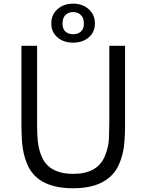

<svg xmlns="http://www.w3.org/2000/svg" viewBox="-20 -1006 790 1036"><path d="M95.7 -758.8H180.2V-339.8Q180.2 -259.8 187 -222.9Q193.8 -186 205.8 -158.9Q217.8 -131.8 239.3 -111.3Q286.1 -67.9 375 -67.9Q503.4 -67.9 543.9 -159.2Q565.9 -209.5 567.9 -259.8Q569.8 -310.1 569.8 -339.8V-758.8H654.8V-339.8Q654.8 -234.9 644 -187.5Q633.3 -140.1 615.7 -105.7Q598.1 -71.3 566.9 -45.9Q499.5 9.8 375 9.8Q192.4 9.8 133.8 -105.5Q102.1 -169.4 97.7 -258.8Q95.7 -300.3 95.7 -339.8ZM374.5 -775.9Q324.7 -775.9 292 -802.7Q256.8 -831.5 256.8 -879.4Q256.8 -928.2 292 -958Q325.2 -986.3 374.5 -986.3Q423.8 -986.3 457 -958Q492.2 -928.2 492.2 -879.4Q492.2 -831.5 457 -802.7Q424.3 -775.9 374.5 -775.9ZM374.5 -821.3Q399.4 -821.3 416 -835.2Q432.6 -849.1 432.6 -879.4Q432.6 -909.7 416 -925.3Q399.4 -940.9 374.5 -940.9Q349.6 -940.9 333.5 -925.3Q317.4 -909.7 317.4 -879.4Q317.4 -849.1 333.5 -835.2Q349.6 -821.3 374.5 -821.3Z"/></svg>

Font: Duru Sans
Style: Regular
Weight: 400
Designer: Onur Yazõcõgil
Foundry: Onur Yazõcõgil
Version: Version 1.001